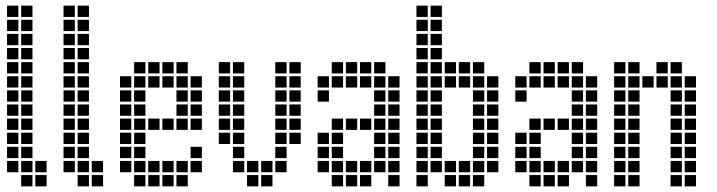

<svg xmlns="http://www.w3.org/2000/svg" viewBox="-20 -665 2540 680"><path d="M5 -645V-605H45V-645ZM5 -595V-555H45V-595ZM5 -545V-505H45V-545ZM5 -495V-455H45V-495ZM5 -445V-405H45V-445ZM5 -395V-355H45V-395ZM5 -345V-305H45V-345ZM5 -295V-255H45V-295ZM5 -245V-205H45V-245ZM5 -195V-155H45V-195ZM5 -145V-105H45V-145ZM5 -95V-55H45V-95ZM55 -45V-5H95V-45ZM55 -95V-55H95V-95ZM55 -145V-105H95V-145ZM55 -195V-155H95V-195ZM55 -245V-205H95V-245ZM55 -295V-255H95V-295ZM55 -345V-305H95V-345ZM55 -395V-355H95V-395ZM55 -445V-405H95V-445ZM55 -495V-455H95V-495ZM55 -545V-505H95V-545ZM55 -595V-555H95V-595ZM55 -645V-605H95V-645ZM105 -95V-55H145V-95ZM105 -45V-5H145V-45Z M205 -645V-605H245V-645ZM205 -595V-555H245V-595ZM205 -545V-505H245V-545ZM205 -495V-455H245V-495ZM205 -445V-405H245V-445ZM205 -395V-355H245V-395ZM205 -345V-305H245V-345ZM205 -295V-255H245V-295ZM205 -245V-205H245V-245ZM205 -195V-155H245V-195ZM205 -145V-105H245V-145ZM205 -95V-55H245V-95ZM255 -45V-5H295V-45ZM255 -95V-55H295V-95ZM255 -145V-105H295V-145ZM255 -195V-155H295V-195ZM255 -245V-205H295V-245ZM255 -295V-255H295V-295ZM255 -345V-305H295V-345ZM255 -395V-355H295V-395ZM255 -445V-405H295V-445ZM255 -495V-455H295V-495ZM255 -545V-505H295V-545ZM255 -595V-555H295V-595ZM255 -645V-605H295V-645ZM305 -95V-55H345V-95ZM305 -45V-5H345V-45Z M455 -45V-5H495V-45ZM505 -45V-5H545V-45ZM555 -45V-5H595V-45ZM605 -45V-5H645V-45ZM405 -95V-55H445V-95ZM455 -95V-55H495V-95ZM505 -95V-55H545V-95ZM555 -95V-55H595V-95ZM605 -95V-55H645V-95ZM655 -95V-55H695V-95ZM455 -445V-405H495V-445ZM505 -445V-405H545V-445ZM555 -445V-405H595V-445ZM605 -445V-405H645V-445ZM405 -395V-355H445V-395ZM405 -345V-305H445V-345ZM405 -295V-255H445V-295ZM405 -245V-205H445V-245ZM405 -195V-155H445V-195ZM405 -145V-105H445V-145ZM455 -395V-355H495V-395ZM455 -345V-305H495V-345ZM455 -295V-255H495V-295ZM455 -245V-205H495V-245ZM455 -195V-155H495V-195ZM455 -145V-105H495V-145ZM505 -245V-205H545V-245ZM555 -245V-205H595V-245ZM605 -245V-205H645V-245ZM655 -245V-205H695V-245ZM605 -395V-355H645V-395ZM605 -345V-305H645V-345ZM605 -295V-255H645V-295ZM655 -395V-355H695V-395ZM655 -345V-305H695V-345ZM655 -295V-255H695V-295ZM655 -145V-105H695V-145ZM555 -395V-355H595V-395ZM505 -395V-355H545V-395Z M755 -445V-405H795V-445ZM755 -395V-355H795V-395ZM755 -345V-305H795V-345ZM755 -295V-255H795V-295ZM755 -245V-205H795V-245ZM755 -195V-155H795V-195ZM805 -445V-405H845V-445ZM805 -395V-355H845V-395ZM805 -345V-305H845V-345ZM805 -295V-255H845V-295ZM805 -195V-155H845V-195ZM805 -145V-105H845V-145ZM805 -95V-55H845V-95ZM805 -245V-205H845V-245ZM1005 -445V-405H1045V-445ZM955 -445V-405H995V-445ZM955 -395V-355H995V-395ZM1005 -395V-355H1045V-395ZM1005 -345V-305H1045V-345ZM955 -345V-305H995V-345ZM955 -295V-255H995V-295ZM1005 -295V-255H1045V-295ZM955 -245V-205H995V-245ZM1005 -245V-205H1045V-245ZM1005 -195V-155H1045V-195ZM955 -195V-155H995V-195ZM955 -145V-105H995V-145ZM955 -95V-55H995V-95ZM855 -45V-5H895V-45ZM905 -45V-5H945V-45ZM855 -95V-55H895V-95ZM905 -95V-55H945V-95Z M1105 -95V-55H1145V-95ZM1105 -145V-105H1145V-145ZM1105 -195V-155H1145V-195ZM1155 -245V-205H1195V-245ZM1155 -195V-155H1195V-195ZM1155 -145V-105H1195V-145ZM1155 -95V-55H1195V-95ZM1155 -45V-5H1195V-45ZM1205 -95V-55H1245V-95ZM1255 -95V-55H1295V-95ZM1255 -45V-5H1295V-45ZM1205 -45V-5H1245V-45ZM1305 -95V-55H1345V-95ZM1305 -145V-105H1345V-145ZM1305 -195V-155H1345V-195ZM1305 -245V-205H1345V-245ZM1305 -295V-255H1345V-295ZM1355 -45V-5H1395V-45ZM1355 -95V-55H1395V-95ZM1355 -145V-105H1395V-145ZM1355 -195V-155H1395V-195ZM1355 -245V-205H1395V-245ZM1355 -295V-255H1395V-295ZM1305 -345V-305H1345V-345ZM1305 -395V-355H1345V-395ZM1355 -395V-355H1395V-395ZM1355 -345V-305H1395V-345ZM1305 -445V-405H1345V-445ZM1255 -445V-405H1295V-445ZM1205 -445V-405H1245V-445ZM1155 -445V-405H1195V-445ZM1105 -395V-355H1145V-395ZM1205 -245V-205H1245V-245ZM1255 -245V-205H1295V-245ZM1105 -345V-305H1145V-345ZM1155 -395V-355H1195V-395ZM1205 -395V-355H1245V-395ZM1255 -395V-355H1295V-395Z M1455 -495V-455H1495V-495ZM1455 -445V-405H1495V-445ZM1455 -395V-355H1495V-395ZM1455 -345V-305H1495V-345ZM1455 -295V-255H1495V-295ZM1455 -245V-205H1495V-245ZM1455 -195V-155H1495V-195ZM1455 -145V-105H1495V-145ZM1455 -95V-55H1495V-95ZM1455 -45V-5H1495V-45ZM1455 -545V-505H1495V-545ZM1455 -595V-555H1495V-595ZM1455 -645V-605H1495V-645ZM1505 -495V-455H1545V-495ZM1505 -445V-405H1545V-445ZM1505 -395V-355H1545V-395ZM1505 -345V-305H1545V-345ZM1505 -295V-255H1545V-295ZM1505 -245V-205H1545V-245ZM1505 -195V-155H1545V-195ZM1505 -145V-105H1545V-145ZM1505 -95V-55H1545V-95ZM1505 -645V-605H1545V-645ZM1505 -595V-555H1545V-595ZM1505 -545V-505H1545V-545ZM1555 -95V-55H1595V-95ZM1555 -45V-5H1595V-45ZM1605 -45V-5H1645V-45ZM1605 -95V-55H1645V-95ZM1555 -445V-405H1595V-445ZM1605 -445V-405H1645V-445ZM1655 -445V-405H1695V-445ZM1655 -395V-355H1695V-395ZM1655 -345V-305H1695V-345ZM1655 -295V-255H1695V-295ZM1655 -245V-205H1695V-245ZM1655 -195V-155H1695V-195ZM1655 -145V-105H1695V-145ZM1655 -95V-55H1695V-95ZM1655 -45V-5H1695V-45ZM1705 -395V-355H1745V-395ZM1705 -345V-305H1745V-345ZM1705 -295V-255H1745V-295ZM1705 -245V-205H1745V-245ZM1705 -195V-155H1745V-195ZM1705 -145V-105H1745V-145ZM1705 -95V-55H1745V-95ZM1555 -395V-355H1595V-395ZM1605 -395V-355H1645V-395Z M1805 -95V-55H1845V-95ZM1805 -145V-105H1845V-145ZM1805 -195V-155H1845V-195ZM1855 -245V-205H1895V-245ZM1855 -195V-155H1895V-195ZM1855 -145V-105H1895V-145ZM1855 -95V-55H1895V-95ZM1855 -45V-5H1895V-45ZM1905 -95V-55H1945V-95ZM1955 -95V-55H1995V-95ZM1955 -45V-5H1995V-45ZM1905 -45V-5H1945V-45ZM2005 -95V-55H2045V-95ZM2005 -145V-105H2045V-145ZM2005 -195V-155H2045V-195ZM2005 -245V-205H2045V-245ZM2005 -295V-255H2045V-295ZM2055 -45V-5H2095V-45ZM2055 -95V-55H2095V-95ZM2055 -145V-105H2095V-145ZM2055 -195V-155H2095V-195ZM2055 -245V-205H2095V-245ZM2055 -295V-255H2095V-295ZM2005 -345V-305H2045V-345ZM2005 -395V-355H2045V-395ZM2055 -395V-355H2095V-395ZM2055 -345V-305H2095V-345ZM2005 -445V-405H2045V-445ZM1955 -445V-405H1995V-445ZM1905 -445V-405H1945V-445ZM1855 -445V-405H1895V-445ZM1805 -395V-355H1845V-395ZM1905 -245V-205H1945V-245ZM1955 -245V-205H1995V-245ZM1805 -345V-305H1845V-345ZM1855 -395V-355H1895V-395ZM1905 -395V-355H1945V-395ZM1955 -395V-355H1995V-395Z M2155 -445V-405H2195V-445ZM2155 -395V-355H2195V-395ZM2155 -345V-305H2195V-345ZM2155 -295V-255H2195V-295ZM2155 -245V-205H2195V-245ZM2155 -195V-155H2195V-195ZM2155 -145V-105H2195V-145ZM2155 -95V-55H2195V-95ZM2155 -45V-5H2195V-45ZM2205 -45V-5H2245V-45ZM2205 -95V-55H2245V-95ZM2205 -145V-105H2245V-145ZM2205 -195V-155H2245V-195ZM2205 -245V-205H2245V-245ZM2205 -295V-255H2245V-295ZM2205 -345V-305H2245V-345ZM2205 -395V-355H2245V-395ZM2205 -445V-405H2245V-445ZM2305 -445V-405H2345V-445ZM2355 -445V-405H2395V-445ZM2405 -395V-355H2445V-395ZM2405 -345V-305H2445V-345ZM2405 -295V-255H2445V-295ZM2405 -245V-205H2445V-245ZM2405 -195V-155H2445V-195ZM2405 -145V-105H2445V-145ZM2405 -95V-55H2445V-95ZM2405 -45V-5H2445V-45ZM2355 -395V-355H2395V-395ZM2355 -345V-305H2395V-345ZM2355 -295V-255H2395V-295ZM2355 -245V-205H2395V-245ZM2355 -195V-155H2395V-195ZM2355 -145V-105H2395V-145ZM2355 -95V-55H2395V-95ZM2355 -45V-5H2395V-45ZM2305 -395V-355H2345V-395ZM2255 -395V-355H2295V-395Z"/></svg>

Font: Nose Transport 13 Square
Style: Regular
Weight: 400
Designer: Nico Rohrbach
Foundry: Nose
Version: Version 1.400;Glyphs 3.2.3 (3260)